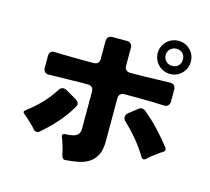

<svg xmlns="http://www.w3.org/2000/svg" viewBox="-117 -977 1234 1127"><g transform="rotate(15 500.0 -414.0)"><path d="M834 -637Q813 -637 794.5 -645Q776 -653 762.5 -666.5Q749 -680 741 -698.5Q733 -717 733 -738Q733 -759 741 -777.5Q749 -796 763 -809.5Q777 -823 795 -830.5Q813 -838 834 -838Q876 -838 905 -809Q934 -780 934 -738Q934 -717 926.5 -699Q919 -681 905.5 -667Q892 -653 873.5 -645Q855 -637 834 -637ZM834 -686Q857 -686 871.5 -700.5Q886 -715 886 -738Q886 -761 871.5 -775.5Q857 -790 834 -790Q812 -790 796.5 -775Q781 -760 781 -738Q781 -716 796.5 -701Q812 -686 834 -686ZM348 -12Q344 -25 343 -35Q339 -49 335.5 -62Q332 -75 327 -89Q323 -103 318 -113Q308 -135 333 -137Q347 -137 362.5 -139Q378 -141 390.5 -146Q403 -151 411 -162Q419 -173 419 -191V-420Q419 -435 410 -444Q401 -453 386 -453Q362 -453 338.5 -453Q315 -453 292 -452L184 -450Q174 -450 165.5 -449.5Q157 -449 149 -449Q134 -448 124.5 -457Q115 -466 115 -481V-553Q115 -570 124.5 -579Q134 -588 151 -586Q168 -585 188 -584.5Q208 -584 232 -584Q265 -583 303 -583Q341 -583 386 -583Q401 -583 410 -592Q419 -601 419 -616V-726Q419 -741 428 -750Q437 -759 452 -759H540Q555 -759 564 -750Q573 -741 573 -726V-616Q573 -601 582 -592Q591 -583 606 -583Q705 -583 771 -586L848 -588Q864 -589 873 -580Q882 -571 882 -555V-482Q882 -466 872.5 -457Q863 -448 847 -449Q787 -452 726.5 -452.5Q666 -453 606 -453Q591 -453 582 -444Q573 -435 573 -420V-159Q573 -108 558 -76.5Q543 -45 516.5 -27Q490 -9 454 -1Q418 7 375 10Q364 12 357 5.5Q350 -1 348 -12ZM799 -123Q772 -169 734 -215Q696 -261 656 -298Q642 -311 642.5 -325Q643 -339 657 -351L708 -391Q718 -399 729 -399Q738 -399 748 -392Q796 -353 838.5 -308Q881 -263 919 -214Q926 -205 923.5 -196.5Q921 -188 911 -183Q906 -180 900.5 -176.5Q895 -173 890 -169Q879 -161 868 -152.5Q857 -144 846 -136Q841 -131 836.5 -127.5Q832 -124 828 -119Q821 -113 814 -113Q806 -113 799 -123ZM147 -115Q146 -117 145 -117.5Q144 -118 143 -120L135 -129Q124 -140 112.5 -150.5Q101 -161 90 -172Q85 -176 80.5 -179.5Q76 -183 72 -187Q53 -200 72 -213Q92 -228 114 -247Q136 -266 156.5 -287.5Q177 -309 195 -332Q213 -355 226 -377Q237 -394 254 -394Q262 -394 272 -389L339 -350Q351 -343 355 -331.5Q359 -320 351 -308Q319 -252 275 -202.5Q231 -153 181 -111Q173 -106 166 -106Q155 -106 147 -115Z"/></g></svg>

Font: Higure Gothic Black
Style: Regular
Weight: 900
Designer: Yoshimichi Ohira
Foundry: Positype
Version: Version 1.000